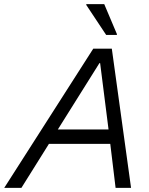

<svg xmlns="http://www.w3.org/2000/svg" viewBox="-78 -911 722 931"><path d="M-57.5 0 374.2 -675H464.2L557.5 0H482.5L456.7 -213.3H159.2L25.8 0ZM202.5 -283.3H448.3L407.5 -605H404.2ZM436.7 -741.7 340 -887.5 340.8 -890.8H427.5L489.2 -745L488.3 -741.7Z"/></svg>

Font: Funnel Sans Light
Style: Italic
Weight: 300
Italic angle: -14.036°
Designer: NORD ID, Kristian Moeller
Foundry: Dicotype
Version: Version 1.000